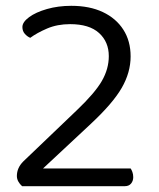

<svg xmlns="http://www.w3.org/2000/svg" viewBox="-20 -640 546 660"><path d="M57 -547Q57 -564 80 -581Q103 -598 141.5 -609Q180 -620 225 -620Q288 -620 333.5 -598.5Q379 -577 404 -538Q429 -499 429 -446Q429 -391 398.5 -338Q368 -285 293 -215L128 -61H429Q432 -57 435 -49Q438 -41 438 -31Q438 -18 430.5 -9Q423 0 409 0H56Q48 -7 43 -16Q38 -25 38 -35Q38 -49 43.5 -61.5Q49 -74 60 -85L244 -261Q306 -320 330 -361.5Q354 -403 354 -447Q354 -496 320.5 -526.5Q287 -557 221 -557Q177 -557 142 -542Q107 -527 84 -510Q74 -514 65.5 -523.5Q57 -533 57 -547Z"/></svg>

Font: Baloo Bhaina 2
Style: Regular
Weight: 400
Designer: Yesha Goshar, Manish Minz, Shuchita Grover and Ek Type
Foundry: Ek Type
Version: Version 1.700